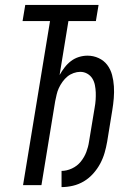

<svg xmlns="http://www.w3.org/2000/svg" viewBox="-20 -755 540 783"><path d="M231 8V-58Q252 -58 273.5 -68Q295 -78 309.5 -96Q324 -114 332 -135Q340 -156 343 -177L366 -316Q369 -332 370 -347.5Q371 -363 370.5 -378Q370 -393 367 -408Q364 -423 356.5 -435Q349 -447 336 -454.5Q323 -462 307 -462Q294 -462 280 -457Q266 -452 255 -443Q244 -434 235 -421.5Q226 -409 220 -396Q214 -383 211 -369.5Q208 -356 205 -342L149 0H74L184 -669H72L83 -735H382L371 -669H259L223 -449Q232 -465 243.5 -480Q255 -495 269.5 -506Q284 -517 301.5 -522.5Q319 -528 337 -528Q361 -528 382.5 -518Q404 -508 417.5 -490Q431 -472 437 -449.5Q443 -427 444.5 -403Q446 -379 444 -354.5Q442 -330 438 -306L417 -177Q413 -154 406.5 -131.5Q400 -109 388.5 -87.5Q377 -66 360 -47Q343 -28 322 -15.5Q301 -3 277.5 2.5Q254 8 231 8Z"/></svg>

Font: Iosevka Oblique
Style: Regular
Weight: 400
Italic angle: -9°
Monospace: yes
Designer: Belleve Invis
Foundry: Belleve Invis
Version: Version 32.5.0; ttfautohint (v1.8.4)